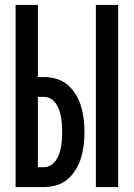

<svg xmlns="http://www.w3.org/2000/svg" viewBox="-20 -755 540 775"><path d="M367 0V-735H457V0ZM43 0V-735H133V-444H157Q183 -444 208.5 -436.5Q234 -429 253.5 -412Q273 -395 286.5 -372.5Q300 -350 307.5 -325Q315 -300 318 -274Q321 -248 321 -222Q321 -196 318 -170Q315 -144 307.5 -119Q300 -94 286.5 -71.5Q273 -49 253.5 -32Q234 -15 208.5 -7.5Q183 0 157 0ZM157 -80Q172 -80 185 -88Q198 -96 206 -108Q214 -120 219 -134.5Q224 -149 226.5 -163.5Q229 -178 230 -192.5Q231 -207 231 -222Q231 -237 230 -251.5Q229 -266 226.5 -281Q224 -296 219 -310Q214 -324 206 -336.5Q198 -349 185 -356.5Q172 -364 157 -364H133V-80Z"/></svg>

Font: Iosevka Curly Medium
Style: Regular
Weight: 500
Monospace: yes
Designer: Belleve Invis
Foundry: Belleve Invis
Version: Version 22.1.2; ttfautohint (v1.8.4)